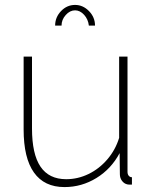

<svg xmlns="http://www.w3.org/2000/svg" viewBox="-20 -750 621 780"><path d="M76 -224V-520H110V-228Q110 -124 144.5 -73Q179 -22 249 -22Q296 -22 339.5 -43Q383 -64 416 -102.5Q449 -141 464 -190V-520H498V-52Q498 -42 503 -36Q508 -30 516 -30V0Q509 0 504.5 0Q500 0 497 -1Q484 -4 475.5 -15.5Q467 -27 467 -42L466 -128Q432 -64 372 -27Q312 10 242 10Q160 10 118 -49Q76 -108 76 -224ZM285 -708Q264 -708 247 -689Q230 -670 230 -646H204Q204 -680 228 -705Q252 -730 285 -730Q317 -730 341.5 -705Q366 -680 366 -646H341Q338 -672 321.5 -690Q305 -708 285 -708Z"/></svg>

Font: Raleway Thin ExtraLight
Style: Regular
Weight: 250
Version: Version 4.026